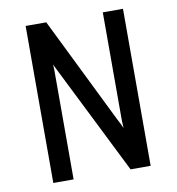

<svg xmlns="http://www.w3.org/2000/svg" viewBox="-79 -771 775 843"><g transform="rotate(-10 308.0 -350.0)"><path d="M91 0V-700H183L417 -224Q421 -217 427 -205Q433 -193 436.5 -184Q436 -198 435.5 -207.5Q435 -217 435 -224.5V-700H525V0H435.5L200 -472Q196 -480 190 -492.2Q184 -504.5 179.5 -513Q181.5 -501.5 181.5 -491.2Q181.5 -481 181.5 -472.5V0Z"/></g></svg>

Font: Overpass Mono Light Medium
Style: Regular
Weight: 500
Monospace: yes
Version: Version 4.000